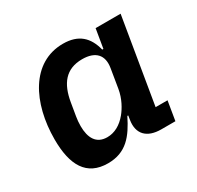

<svg xmlns="http://www.w3.org/2000/svg" viewBox="-122 -669 844 822"><g transform="rotate(-30 300.0 -258.0)"><path d="M191.8 12.1C282 12.1 324.6 -43 364 -122.5H368.3L365.1 -101.6C355.1 -38 389.9 0 461.3 0H530.9L546.5 -94.5H487.6L557.9 -516H434.3L418.7 -422.2H413C396 -489.7 356.2 -528.1 279.5 -528.1C122.9 -528.1 44 -370 44 -191.1C44 -63.9 85.9 12.1 191.8 12.1ZM169 -184.7C169 -201 170.5 -216.3 172.9 -230.5L183.6 -294.4C197.8 -378.6 236.5 -429.7 317.5 -429.7C383.9 -429.7 414.4 -395.2 404.1 -335.2L388.8 -242.2C381.4 -197.4 359.7 -160.2 340.9 -137.4C313.9 -104.8 281.2 -86.3 244.7 -86.3C190.3 -86.3 169 -126.8 169 -184.7Z"/></g></svg>

Font: Margiela Mono Italic SmBold It
Style: Regular
Weight: 600
Designer: Mike Abbink, Paul van der Laan, Pieter van Rosmalen
Foundry: Bold Monday
Version: Version 2.003 2021